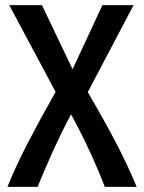

<svg xmlns="http://www.w3.org/2000/svg" viewBox="-20 -542 559 746"><path d="M9 184Q40 106 88 13.5Q136 -79 196 -185L16 -522H143L262 -273L378 -522H499L321 -184Q381 -82 428 7.5Q475 97 511 184H387Q367 130 333.5 56.5Q300 -17 256 -98Q212 -14 180 58Q148 130 126 184Z"/></svg>

Font: Ubuntu Sans SemiBold
Style: Regular
Weight: 600
Designer: Dalton Maag Ltd
Foundry: Dalton Maag Ltd
Version: Version 1.006; ttfautohint (v1.8.4.7-5d5b)